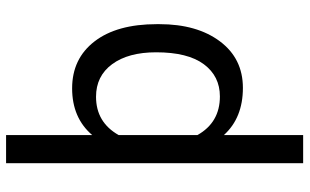

<svg xmlns="http://www.w3.org/2000/svg" viewBox="-208 -582 993 616"><g transform="rotate(-90 288.0 -273.5)"><path d="M519 -258.3Q519 -137.7 463.9 -64Q408.7 9.8 314.5 9.8Q218.3 9.8 163.1 -51.3V203.1H72.8V-750H163.1V-473.6Q218.3 -538.1 313 -538.1Q408.2 -538.1 463.6 -466.3Q519 -394.5 519 -266.6ZM428.7 -268.6Q428.7 -357.9 390.6 -409.7Q352.5 -461.4 286.1 -461.4Q204.1 -461.4 163.1 -388.7V-136.2Q203.6 -64 287.1 -64Q352.1 -64 390.4 -115.5Q428.7 -167 428.7 -268.6Z"/></g></svg>

Font: RobotoDraft
Style: Regular
Weight: 400
Version: Version 2.001101; 2014